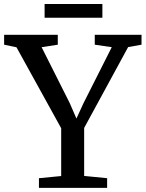

<svg xmlns="http://www.w3.org/2000/svg" viewBox="-33 -912 707 932"><path d="M264 -57.5V-289.5L47 -682.5L-13 -695V-743H247.5V-695L169 -683L305.5 -411.5L338 -336.5L372.5 -411.5L509.5 -683L427 -695V-743H654V-695L589 -683.5L375.5 -291V-58L487 -47V0H156V-47ZM464 -892.5V-826H183.5V-892.5Z"/></svg>

Font: Merriweather 28pt
Style: Regular
Weight: 400
Version: Version 2.100